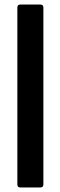

<svg xmlns="http://www.w3.org/2000/svg" viewBox="-20 -743 265 841"><path d="M68 -285Q56 -285 56 -297V-710Q56 -723 68 -723H157Q170 -723 170 -710V-297Q170 -285 157 -285ZM68 78Q56 78 56 65V-348Q56 -360 68 -360H157Q170 -360 170 -348V65Q170 78 157 78Z"/></svg>

Font: Sofia Sans Condensed ExtraBold
Style: Regular
Weight: 800
Designer: Botio Nikoltchev, Ani Petrova
Foundry: lettersoup
Version: Version 4.101